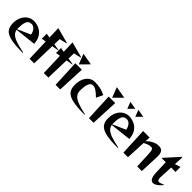

<svg xmlns="http://www.w3.org/2000/svg" viewBox="311 -2224 3660 3660"><g transform="rotate(45 2141.0 -394.0)"><path d="M38 -258Q38 -352 73.5 -423Q109 -494 167.5 -532Q226 -570 292 -570Q367 -570 436.5 -539Q506 -508 552.5 -439Q599 -370 604 -264L179 -216Q188 -160 229.5 -122Q271 -84 353 -55.5Q435 -27 574 1L570 13Q363 13 248.5 -13Q134 -39 86 -97Q38 -155 38 -258ZM177 -231 437 -346Q429 -407 392 -452.5Q355 -498 306 -498Q262 -498 234.5 -478Q207 -458 191.5 -403.5Q176 -349 176 -250Q176 -237 177 -231Z M729 -450 638 -435V-570L726 -555L718 -801L1033 -717L1032 -706L885 -671L881 -530L1014 -508V-499L880 -476L867 0H744Z M1113 -450 1022 -435V-570L1110 -555L1102 -801L1417 -717L1416 -706L1269 -671L1265 -530L1398 -508V-499L1264 -476L1251 0H1128ZM1646 -752 1483 -588 1403 -794ZM1596 -557 1570 0H1446L1420 -557Z M1704 -258Q1704 -353 1734.5 -423.5Q1765 -494 1818.5 -532Q1872 -570 1940 -570Q2026 -570 2100.5 -551.5Q2175 -533 2227 -503L2163 -370Q2097 -436 2050 -467Q2003 -498 1956 -498Q1908 -498 1880 -439.5Q1852 -381 1852 -250Q1852 -183 1890.5 -138.5Q1929 -94 2012 -61.5Q2095 -29 2240 2L2236 13Q2029 13 1914.5 -13Q1800 -39 1752 -97Q1704 -155 1704 -258Z M2319 -557H2495L2469 0H2345ZM2545 -752 2382 -588 2302 -794Z M2603 -258Q2603 -352 2638.5 -423Q2674 -494 2732.5 -532Q2791 -570 2857 -570Q2932 -570 3001.5 -539Q3071 -508 3117.5 -439Q3164 -370 3169 -264L2744 -216Q2753 -160 2794.5 -122Q2836 -84 2918 -55.5Q3000 -27 3139 1L3135 13Q2928 13 2813.5 -13Q2699 -39 2651 -97Q2603 -155 2603 -258ZM2742 -231 3002 -346Q2994 -407 2957 -452.5Q2920 -498 2871 -498Q2827 -498 2799.5 -478Q2772 -458 2756.5 -403.5Q2741 -349 2741 -250Q2741 -237 2742 -231ZM2898 -779 3059 -751 2951 -643ZM2843 -751 2736 -643 2683 -779Z M3248 -557H3423L3418 -451Q3465 -504 3531.5 -537Q3598 -570 3658 -570Q3730 -570 3758.5 -531.5Q3787 -493 3787 -412L3786 -384L3770 0H3646L3630 -343Q3627 -407 3613 -429.5Q3599 -452 3567 -452Q3540 -452 3496.5 -438.5Q3453 -425 3416 -401L3397 0H3274Z M3983 -168 3974 -442H3867V-453L4119 -731H4132L4123 -539L4236 -577V-442H4118L4106 -190L4105 -163Q4105 -120 4115.5 -101Q4126 -82 4150 -82Q4183 -82 4250 -115L4255 -105Q4205 -46 4161 -16.5Q4117 13 4082 13Q4037 13 4011.5 -33.5Q3986 -80 3983 -168Z"/></g></svg>

Font: Tiejili SC
Style: Regular
Weight: 400
Designer: Buernia
Foundry: Ershou Xiaoxi Press
Version: Version 1.100